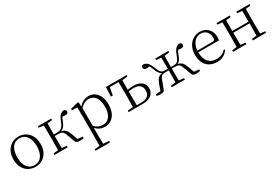

<svg xmlns="http://www.w3.org/2000/svg" viewBox="74 -1603 4278 2944"><g transform="rotate(-30 2212.5 -131.0)"><path d="M292 14C414 14 533 -72 533 -253C533 -433 413 -522 292 -522C171 -522 52 -433 52 -253C52 -72 170 14 292 14ZM292 -16C185 -16 119 -101 119 -252C119 -403 185 -491 292 -491C398 -491 465 -403 465 -252C465 -101 398 -16 292 -16Z M999 -40C1012 -2 1028 8 1084 8C1102 8 1128 4 1149 0V-26L1061 -35L1018 -151C991 -223 960 -252 902 -264C945 -279 975 -311 1000 -381C1011 -412 1021 -432 1033 -448C1047 -445 1062 -443 1082 -443C1116 -443 1134 -458 1134 -483C1134 -504 1121 -516 1097 -522C1037 -514 1007 -482 973 -392C938 -298 901 -277 840 -277H780L782 -472L866 -482V-508H631V-482L716 -473L718 -283V-226L716 -36L631 -27V0H866V-27L782 -36C781 -90 780 -174 780 -249H841C903 -249 926 -237 952 -169Z M1522 14C1650 14 1739 -91 1739 -259C1739 -418 1654 -522 1533 -522C1474 -522 1411 -497 1360 -436L1356 -511L1343 -519L1206 -485V-459L1299 -455C1301 -405 1302 -347 1302 -278V32L1300 225L1209 233V260H1466V233L1364 225L1362 32V-59C1411 -2 1469 14 1522 14ZM1363 -408C1418 -465 1465 -482 1513 -482C1607 -482 1673 -406 1673 -257C1673 -92 1598 -27 1509 -27C1456 -27 1411 -43 1363 -92Z M1945 0H2193C2339 0 2402 -71 2402 -159C2402 -245 2346 -313 2206 -313C2172 -313 2137 -309 2104 -304L2106 -472L2202 -482V-508H1836L1829 -342H1862L1887 -477H2040C2042 -422 2043 -337 2043 -283V-226C2043 -172 2042 -91 2040 -36L1945 -27ZM2104 -274C2133 -279 2161 -282 2191 -282C2293 -282 2339 -240 2339 -157C2339 -69 2287 -29 2176 -29H2106C2105 -84 2104 -169 2104 -226Z M2709 -482 2796 -472 2798 -275H2746C2691 -275 2666 -295 2629 -392C2595 -484 2562 -513 2506 -522C2481 -516 2468 -504 2468 -483C2468 -457 2486 -443 2521 -443C2541 -443 2556 -445 2570 -448C2581 -432 2591 -412 2603 -381C2628 -313 2651 -279 2689 -264C2630 -253 2599 -225 2570 -151L2528 -35L2442 -26V0C2463 4 2484 8 2503 8C2558 8 2575 -2 2587 -40L2635 -169C2661 -237 2683 -247 2747 -247H2798L2796 -36L2709 -27V0H2941V-27L2854 -36L2852 -247H2904C2967 -247 2990 -237 3015 -169L3063 -40C3076 -2 3092 8 3148 8C3166 8 3187 4 3209 0V-26L3122 -35L3080 -151C3052 -225 3021 -253 2962 -263C3000 -278 3022 -313 3048 -381C3059 -412 3068 -432 3080 -448C3094 -445 3109 -443 3129 -443C3164 -443 3182 -457 3182 -482C3182 -504 3169 -516 3144 -522C3088 -513 3055 -484 3021 -392C2984 -295 2961 -275 2905 -275H2852L2854 -472L2941 -482V-508H2709Z M3510 14C3596 14 3660 -25 3704 -88L3689 -102C3646 -54 3593 -30 3523 -30C3410 -30 3329 -101 3328 -260H3694C3698 -275 3700 -296 3700 -320C3700 -435 3624 -522 3501 -522C3372 -522 3264 -416 3264 -252C3264 -73 3367 14 3510 14ZM3329 -290C3338 -413 3410 -491 3500 -491C3589 -491 3640 -425 3640 -341C3640 -306 3631 -290 3599 -290Z M4144 -482 4229 -473C4230 -419 4231 -341 4231 -282H3943L3945 -472L4029 -482V-508H3794V-482L3879 -473L3881 -283V-226L3879 -36L3794 -27V0H4029V-27L3945 -36C3944 -91 3943 -175 3943 -252H4231C4231 -175 4230 -90 4229 -36L4144 -27V0H4378V-27L4293 -36L4291 -226V-283L4293 -472L4378 -482V-508H4144Z"/></g></svg>

Font: Noto Serif TC ExtraLight
Style: Regular
Weight: 200
Designer: Ryoko NISHIZUKA 西塚涼子 (kana & ideographs); Frank Grießhammer (Latin, Greek & Cyrillic); Wenlong ZHANG 张文龙 (bopomofo); San
Foundry: Adobe
Version: Version 2.001;hotconv 1.1.0;makeotfexe 2.6.0